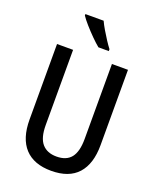

<svg xmlns="http://www.w3.org/2000/svg" viewBox="-170 -1039 935 1147"><g transform="rotate(20 297.5 -465.0)"><path d="M523 -235Q523 -116 466.5 -53Q410 10 297 10Q187 10 129.5 -52Q72 -114 72 -234V-714H174V-236Q174 -155 206 -118Q238 -81 298 -81Q361 -81 391 -119Q421 -157 421 -237V-714H523ZM286 -940Q296 -918 312.5 -890Q329 -862 346 -836Q363 -810 377 -792V-780H311Q290 -797 262 -825Q234 -853 208.5 -882Q183 -911 170 -931V-940Z"/></g></svg>

Font: Noto Sans Condensed Medium
Style: Regular
Weight: 500
Width: 3
Designer: Monotype Design Team
Foundry: Monotype Imaging Inc.
Version: Version 2.013; ttfautohint (v1.8.4.7-5d5b)